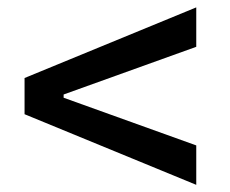

<svg xmlns="http://www.w3.org/2000/svg" viewBox="-20 -608 626 523"><path d="M514.6 -104.5 46.9 -296.9V-395.5L514.6 -587.9V-480.5L153.3 -350.6V-341.8L514.6 -211.9Z"/></svg>

Font: Cascadia Mono PL
Style: Regular
Weight: 400
Monospace: yes
Designer: Aaron Bell
Foundry: Saja Typeworks
Version: Version 2102.003